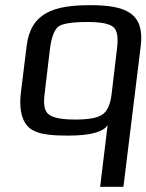

<svg xmlns="http://www.w3.org/2000/svg" viewBox="-20 -514 566 742"><path d="M329 -494C188 -494 99 -465 83 -337L61 -158C54 -104 61 -60 81 -33C110 6 172 10 245 10C329 10 380 -4 396 -31L367 208H457L524 -337C539 -463 467 -494 329 -494ZM411 -148C406 -109 394 -83 375 -71C356 -58 322 -52 271 -52C222 -52 188 -58 171 -70C153 -81 147 -107 152 -148L173 -325C179 -370 190 -399 205 -411C221 -423 259 -429 318 -429C368 -429 400 -423 416 -411C433 -399 438 -370 432 -325Z"/></svg>

Font: Gamestation Display
Style: Italic
Weight: 400
Designer: Jonas Hecksher
Foundry: Jonas Hecksher, Playtypeª, e-types AS
Version: Version 1.003